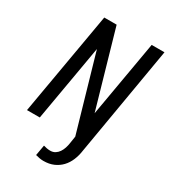

<svg xmlns="http://www.w3.org/2000/svg" viewBox="-219 -823 1025 1149"><g transform="rotate(30 293.5 -248.5)"><path d="M571.3 -710.9 442.9 42.5Q438 79.1 424.8 110.6Q411.6 142.1 389.9 165Q368.2 188 337.9 201.2Q307.6 214.4 268.6 214.4Q254.4 214.4 240.7 211.9Q227.1 209.5 213.4 205.6L226.1 133.3Q237.3 136.7 249.3 138.9Q261.2 141.1 272.9 141.1Q292.5 141.1 306.6 132.1Q320.8 123 330.3 108.9Q339.8 94.7 345.5 77.4Q351.1 60.1 353.5 43.5L361.3 -6.8L211.4 -525.9L120.1 0H31.7L155.3 -710.9H240.7L391.6 -186L482.9 -710.9Z"/></g></svg>

Font: Roboto Mono
Style: Italic
Weight: 400
Designer: Google
Version: Version 2.000985; 2015; ttfautohint (v1.3)